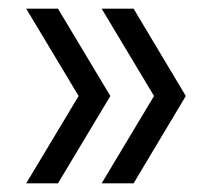

<svg xmlns="http://www.w3.org/2000/svg" viewBox="-20 -490 491 440"><path d="M40 -69.8 160.2 -270 40 -470.2H112.8L232.9 -270L112.8 -69.8ZM212.9 -69.8 333 -270 212.9 -470.2H286.1L405.8 -270L286.1 -69.8Z"/></svg>

Font: Uncut Sans
Style: Regular
Weight: 400
Designer: Kasper Nordkvist
Foundry: UNCUT.wtf
Version: Version 1.304;Glyphs 3.2 (3246)